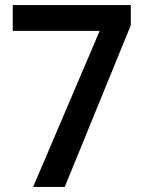

<svg xmlns="http://www.w3.org/2000/svg" viewBox="-20 -733 569 753"><path d="M110 0 371 -612H30V-713H493V-634L234 0Z"/></svg>

Font: Noto Sans Sinhala UI SemiCondensed SemiBold
Style: Regular
Weight: 600
Width: 4
Designer: Jelle Bosma - Monotype Design Team
Foundry: Monotype Imaging Inc.
Version: Version 2.006; ttfautohint (v1.8.4.7-5d5b)